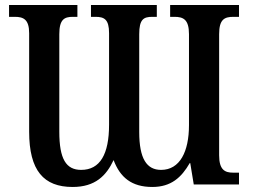

<svg xmlns="http://www.w3.org/2000/svg" viewBox="-20 -734 1016 764"><path d="M269 10C359 10 403 -35 432 -97C458 -28 504 10 586 10C661 10 702 -28 735 -85H737L751 0H931V-47H907C875 -47 852 -58 852 -116V-598C852 -657 873 -667 909 -667H931V-714H657V-667H674C709 -667 732 -657 732 -598V-236C732 -131 696 -58 621 -58C564 -58 534 -102 534 -209V-598C534 -657 551 -667 586 -667H604V-714H342V-667H360C395 -667 414 -657 414 -602V-238C414 -120 378 -58 303 -58C243 -58 216 -101 216 -210V-598C216 -657 236 -667 270 -667H288V-714H16V-667H39C73 -667 96 -657 96 -602V-210C96 -55 154 10 269 10Z"/></svg>

Font: Noto Serif Condensed Semi
Style: Regular
Weight: 600
Width: 3
Designer: Monotype Design Team
Foundry: Monotype Imaging Inc.
Version: Version 1.002